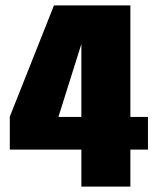

<svg xmlns="http://www.w3.org/2000/svg" viewBox="-20 -695 592 715"><path d="M283 0V-138H16.5V-260.5L181 -675H465.5V-259.5H531V-138H465.5V0ZM197.5 -259.5H283V-531Z"/></svg>

Font: Anybody ExtraBold
Style: Regular
Weight: 800
Designer: Tyler Finck
Foundry: Etcetera Type Company
Version: Version 1.010; ttfautohint (v1.8.3) -l 8 -r 50 -G 200 -x 14 